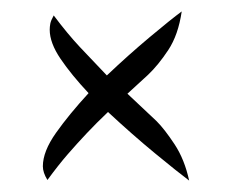

<svg xmlns="http://www.w3.org/2000/svg" viewBox="-20 -336 435 336"><path d="M311 -20Q291 -35 251.5 -67.5Q212 -100 169 -140Q149 -121 132 -103Q115 -85 98.5 -66Q82 -47 63 -21Q55 -34 55 -45Q55 -71 78 -103.5Q101 -136 135 -173Q105 -205 86 -233Q67 -261 67 -284Q67 -289 68 -294.5Q69 -300 74 -309Q98 -277 119.5 -254Q141 -231 167 -204Q205 -240 242 -271Q279 -302 298 -316Q292 -275 274.5 -248.5Q257 -222 239 -205L203 -172L254 -124Q268 -110 285.5 -83.5Q303 -57 311 -20Z"/></svg>

Font: Dancing Script SemiBold
Style: Regular
Weight: 600
Designer: Pablo Impallari
Foundry: Pablo Impallari
Version: Version 2.001